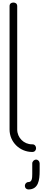

<svg xmlns="http://www.w3.org/2000/svg" viewBox="-20 -1190 358 1506"><path d="M263 62C247 62 233 76 233 92V150V174C233 208 231 238 203 238C187 238 175 252 175 268C175 284 187 296 203 296C281 296 291 224 291 150V92C291 76 279 62 263 62ZM55 -174C55 -76 135 2 233 2C253 2 263 -12 263 -28C263 -42 253 -58 235 -58H233H231C167 -58 115 -110 115 -174V-1142C115 -1162 101 -1170 85 -1170C69 -1170 55 -1162 55 -1142Z"/></svg>

Font: bauhaus_2017
Style: _regular
Weight: 400
Version: Version 1.0